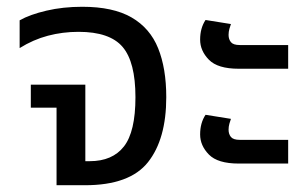

<svg xmlns="http://www.w3.org/2000/svg" viewBox="-20 -547 910 567"><path d="M147 0V-229H71V-297H232V-71H245Q312 -71 346 -114.5Q380 -158 380 -260Q380 -364 342 -408.5Q304 -453 212 -453Q165 -453 121.5 -441.5Q78 -430 38 -405V-487Q68 -504 117 -515.5Q166 -527 223 -527Q314 -527 368.5 -495.5Q423 -464 447 -404.5Q471 -345 471 -260Q471 -136 417 -68Q363 0 231 0Z M685 -344Q623 -344 597 -370.5Q571 -397 571 -430Q571 -464 587 -488L662 -476Q660 -471 657.5 -462Q655 -453 655 -444Q655 -431 662 -422.5Q669 -414 688 -414H831V-344ZM685 -64Q623 -64 597 -90.5Q571 -117 571 -150Q571 -184 587 -208L662 -196Q660 -191 657.5 -182Q655 -173 655 -164Q655 -151 662 -142.5Q669 -134 688 -134H831V-64Z"/></svg>

Font: Noto Sans Thai UI
Style: Regular
Weight: 400
Designer: Monotype Design Team
Foundry: Monotype Imaging Inc.
Version: Version 2.000